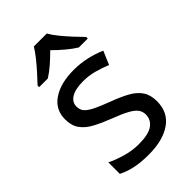

<svg xmlns="http://www.w3.org/2000/svg" viewBox="-232 -850 944 944"><g transform="rotate(-45 239.5 -378.0)"><path d="M434 -148Q434 -70 376 -30Q318 10 220 10Q164 10 123.5 1Q83 -8 52 -24V-104Q84 -88 129.5 -74.5Q175 -61 222 -61Q289 -61 319 -82.5Q349 -104 349 -140Q349 -160 338 -176Q327 -192 298.5 -208Q270 -224 217 -244Q165 -264 128 -284Q91 -304 71 -332Q51 -360 51 -404Q51 -472 106.5 -509Q162 -546 252 -546Q301 -546 343.5 -536Q386 -526 423 -510L393 -440Q359 -454 322 -464Q285 -474 246 -474Q192 -474 163.5 -456.5Q135 -439 135 -409Q135 -386 148 -371Q161 -356 191.5 -341Q222 -326 273 -307Q324 -288 360 -268Q396 -248 415 -219.5Q434 -191 434 -148ZM286 -766Q298 -744 320.5 -716.5Q343 -689 367.5 -662.5Q392 -636 411 -617V-606H349Q323 -622 295 -645.5Q267 -669 240 -696Q213 -669 186 -645.5Q159 -622 133 -606H73V-617Q91 -636 115 -662.5Q139 -689 161 -716.5Q183 -744 196 -766Z"/></g></svg>

Font: Noto Sans
Style: Regular
Weight: 400
Designer: Monotype Design Team
Foundry: Monotype Imaging Inc.
Version: Version 1.902